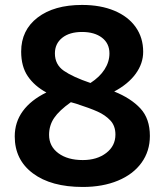

<svg xmlns="http://www.w3.org/2000/svg" viewBox="-20 -740 657 770"><path d="M581.1 -194.8Q581.1 -133.8 547.6 -87.4Q514.2 -41 453.1 -15.6Q392.1 9.8 312 9.8Q185.1 9.8 112.1 -44.7Q39.1 -99.1 39.1 -192.9Q39.1 -250 71.5 -294.4Q104 -338.9 166 -369.1Q118.2 -395 91.6 -434.1Q64.9 -473.1 64.9 -533.2Q64.9 -619.1 130.9 -669.7Q196.8 -720.2 309.1 -720.2Q383.3 -720.2 438.7 -697Q494.1 -673.8 524.2 -631.3Q554.2 -588.9 554.2 -532.2Q554.2 -485.4 524.2 -444.1Q494.1 -402.8 438 -373Q504.9 -346.2 543 -305.2Q581.1 -264.2 581.1 -194.8ZM200.2 -525.9Q200.2 -481 236.1 -456.1Q272 -431.2 342.8 -407.2Q379.9 -431.2 399.4 -461.7Q418.9 -492.2 418.9 -525.9Q418.9 -565.9 388.9 -588.9Q358.9 -611.8 309.1 -611.8Q258.8 -611.8 229.5 -588.4Q200.2 -564.9 200.2 -525.9ZM442.9 -200.2Q442.9 -235.4 422.4 -257.1Q401.9 -278.8 371.3 -292.5Q340.8 -306.2 285.2 -324.2L264.2 -330.1Q217.3 -296.9 197 -266.8Q176.8 -236.8 176.8 -199.2Q176.8 -153.3 213.9 -125.7Q251 -98.1 312 -98.1Q369.1 -98.1 406 -126.5Q442.9 -154.8 442.9 -200.2Z"/></svg>

Font: Sarala
Style: Bold
Weight: 700
Designer: Andres Torresi
Foundry: Huerta Tipografica
Version: Version 1.004;PS 001.003;hotconv 1.0.70;makeotf.lib2.5.58329